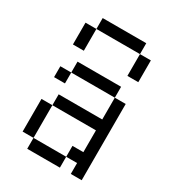

<svg xmlns="http://www.w3.org/2000/svg" viewBox="-181 -852 863 954"><g transform="rotate(30 250.0 -375.0)"><path d="M125 -62.5V0H312.5V-62.5ZM125 -62.5V-250H62.5V-62.5ZM375 -62.5V0H437.5V-437.5H375Q375 -437.5 375 -312.5H125V-250H375Q375 -250 375 -125H312.5V-62.5ZM125 -437.5H62.5V-375H125ZM125 -437.5H375V-500H125ZM62.5 -687.5Q62.5 -687.5 62.5 -562.5H125Q125 -562.5 125 -687.5ZM375 -687.5Q375 -687.5 375 -562.5H437.5Q437.5 -562.5 437.5 -687.5ZM125 -687.5H375V-750H125Z"/></g></svg>

Font: BFUnifontExMono
Style: Regular
Weight: 500
Version: Version 15.0.06